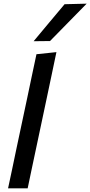

<svg xmlns="http://www.w3.org/2000/svg" viewBox="-20 -1028 493 1048"><path d="M24 0Q35.5 -54.5 46.5 -105.5Q57 -156.5 70 -218L128.5 -493Q141.5 -555 154 -614.5Q166.5 -674 179 -732L288 -743.5Q275.5 -683.5 262.5 -622Q249.5 -560.5 235.5 -494L177 -218Q163.5 -155.5 153 -105Q142.5 -54.5 131 0ZM163.5 -803Q206.5 -854.5 248.2 -904.5Q290 -954.5 332.5 -1005L453 -1008Q402 -955.5 352 -905Q302 -854 253 -804Z"/></svg>

Font: Heraclito Medium
Style: Italic
Weight: 500
Italic angle: -12°
Designer: Kostas Bartsokas (font) & Cristiano Sobral (main changes)
Foundry: Kostas Bartsokas (font) & Cristiano Sobral (main changes)
Version: Version 1.00;July 8, 2020;FontCreator 13.0.0.2655 64-bit